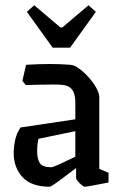

<svg xmlns="http://www.w3.org/2000/svg" viewBox="-20 -700 455 729"><path d="M169 9Q99 9 65.5 -27.5Q32 -64 32 -119Q32 -142 37.5 -168Q43 -194 58 -216L266 -247V-311Q266 -344 253.5 -360Q241 -376 215 -378Q205 -379 182 -379Q159 -379 131 -378.5Q103 -378 78 -377L65 -393L79 -454Q132 -457 170 -457Q208 -457 247 -454Q262 -453 280.5 -439.5Q299 -426 316.5 -406.5Q334 -387 345.5 -366.5Q357 -346 357 -331V-59L392 -44V-7Q361 -1 334 4Q307 9 301 9Q298 9 290 2.5Q282 -4 275.5 -12Q269 -20 269 -24V-62Q246 -45 224.5 -28.5Q203 -12 187.5 -1.5Q172 9 169 9ZM121 -126Q121 -97 131 -81Q141 -65 175 -65Q181 -65 208 -77.5Q235 -90 266 -105V-202L126 -173Q121 -151 121 -126ZM180 -519 82 -655 110 -680 209 -596H217L316 -680L344 -655L246 -519Z"/></svg>

Font: Grenze Gotisch
Style: Regular
Weight: 400
Designer: Renata Polastri
Foundry: Omnibus-Type
Version: Version 1.001